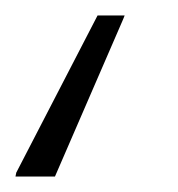

<svg xmlns="http://www.w3.org/2000/svg" viewBox="-115 -38 230 248"><path d="M-95 190 -94 185 11 -18H46L44 -13L-44 190Z"/></svg>

Font: Saira Semi Condensed ExtraLight
Style: Italic
Weight: 200
Width: 4
Italic angle: -12°
Designer: Hector Gatti with collaboration of the Omnibus-Type team
Foundry: Omnibus-Type
Version: Version 1.001; ttfautohint (v1.8)